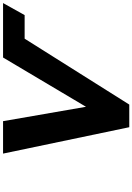

<svg xmlns="http://www.w3.org/2000/svg" viewBox="175 -1040 865 1255"><g transform="rotate(-90 607.5 -412.5)"><path d="M403.5 0H551.5L982.2 -684H1136.3L1215 -825H859L537 -283L443 -825H231Z"/></g></svg>

Font: Hussar
Style: BdOblTwo
Weight: 700
Foundry: Cannot Into Space Fonts
Version: Version 2.00